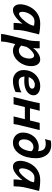

<svg xmlns="http://www.w3.org/2000/svg" viewBox="1301 -2051 987 3629"><g transform="rotate(90 1794.5 -236.5)"><path d="M542.5 0H412.6Q412.6 -22 414.6 -58.8Q416.5 -95.7 421.9 -131.3L427.7 -168.9Q397 -127.4 355.7 -85.7Q314.5 -43.9 266.6 -15.9Q218.8 12.2 167.5 12.2Q120.1 12.2 90.6 -24.4Q61 -61 61 -126Q61 -165 72.3 -209.5Q91.3 -286.6 137.2 -353.5Q183.1 -420.4 255.4 -461.7Q327.6 -502.9 426.3 -502.9Q479.5 -502.9 535.4 -496.8Q591.3 -490.7 630.4 -481L574.2 -256.3Q555.2 -179.7 548.8 -110.1Q542.5 -40.5 542.5 0ZM459 -350.6 466.8 -384.8Q457.5 -387.2 436.3 -390.9Q415 -394.5 383.8 -394.5Q335 -394.5 298.3 -366Q261.7 -337.4 238.8 -294.2Q215.8 -251 207.5 -207Q203.1 -185.1 203.1 -165.5Q203.1 -138.2 212.2 -120.4Q221.2 -102.5 240.2 -102.5Q259.3 -102.5 285.2 -120.1Q311 -137.7 338.6 -166Q366.2 -194.3 391.6 -227.8Q417 -261.2 435.1 -293.7Q453.1 -326.2 459 -350.6Z M866.2 -244.1 841.8 -145Q857.9 -125.5 882.3 -112.5Q906.7 -99.6 932.1 -99.6Q956.1 -99.6 976.1 -106.7Q996.1 -113.8 1012.7 -126Q1049.8 -153.8 1068.4 -201.7Q1086.9 -249.5 1086.9 -297.4Q1086.9 -337.9 1071.8 -362.8Q1056.6 -387.7 1027.8 -387.7Q1006.3 -387.7 976.1 -367.2Q945.8 -346.7 916 -313.7Q886.2 -280.8 866.2 -244.1ZM757.3 -493.2H891.6Q893.6 -479 893.6 -455.6Q893.6 -409.7 886.7 -367.2Q914.1 -403.8 949.7 -434.6Q985.4 -465.3 1024.4 -484.1Q1063.5 -502.9 1101.1 -502.9Q1164.1 -502.9 1196.8 -455.1Q1229.5 -407.2 1229.5 -334.5Q1229.5 -264.6 1206.5 -203.1Q1183.6 -141.6 1144 -94.2Q1104.5 -46.9 1054.7 -19.5Q997.1 12.2 936.5 12.2Q897.9 12.2 870.4 0.2Q842.8 -11.7 813.5 -31.2L787.6 72.8Q775.4 123 769.8 163.1Q764.2 203.1 764.2 236.8H623Q623 206.5 630.6 166.5Q638.2 126.5 647.5 87.9L743.2 -297.4Q748 -315.9 751 -346.9Q753.9 -377.9 755.6 -411.4Q757.3 -444.8 757.3 -469.7Z M1726.6 -147.9 1718.8 -36.1Q1659.7 -9.8 1610.1 1.2Q1560.5 12.2 1503.4 12.2Q1448.7 12.2 1403.6 -12.5Q1358.4 -37.1 1331.3 -82.5Q1304.2 -127.9 1304.2 -189.5Q1304.2 -260.3 1328.4 -317.9Q1352.5 -375.5 1394.8 -417Q1437 -458.5 1491.7 -480.7Q1546.4 -502.9 1607.4 -502.9Q1689.5 -502.9 1735.4 -467.5Q1781.2 -432.1 1781.2 -377.9Q1781.2 -331.5 1750.7 -291.3Q1720.2 -251 1659.7 -226.3Q1599.1 -201.7 1509.8 -201.7Q1489.7 -201.7 1463.6 -203.1Q1437.5 -204.6 1412.4 -207.3Q1387.2 -210 1370.1 -213.4V-297.9Q1441.4 -283.2 1492.2 -283.2Q1581.5 -283.2 1618.9 -301.8Q1656.2 -320.3 1656.2 -351.6Q1656.2 -374.5 1636.2 -387.9Q1616.2 -401.4 1580.1 -401.4Q1541 -401.4 1506.1 -379.2Q1471.2 -356.9 1449.5 -314.2Q1427.7 -271.5 1427.7 -209Q1427.7 -161.1 1450.9 -128.9Q1474.1 -96.7 1528.8 -96.7Q1576.7 -96.7 1625.7 -108.9Q1674.8 -121.1 1726.6 -147.9Z M1814 0 1877.4 -256.3Q1895 -327.1 1909.7 -391.1Q1924.3 -455.1 1929.2 -493.2H2073.2L2027.8 -309.6H2257.3L2302.7 -493.2H2439.5L2375.5 -236.8Q2357.9 -166 2343.3 -102.1Q2328.6 -38.1 2324.2 0H2180.2L2232.9 -212.9H2003.4L1950.7 0Z M2609.9 -593.8 2637.2 -703.1Q2654.8 -707 2674.6 -708.7Q2694.3 -710.4 2721.2 -710.4Q2786.1 -710.4 2833.3 -686.8Q2880.4 -663.1 2910.9 -622.6Q2941.4 -582 2956.1 -530.8Q2970.7 -479.5 2970.7 -424.3Q2970.7 -333.5 2950 -254.2Q2929.2 -174.8 2890.6 -115Q2852.1 -55.2 2797.4 -21.5Q2742.7 12.2 2674.3 12.2Q2620.6 12.2 2577.6 -11.7Q2534.7 -35.6 2510 -78.1Q2485.4 -120.6 2485.4 -176.3Q2485.4 -234.9 2505.1 -288.6Q2524.9 -342.3 2562 -384.8Q2599.1 -427.2 2651.1 -451.7Q2703.1 -476.1 2767.6 -476.1Q2808.1 -476.1 2842.5 -459Q2877 -441.9 2903.6 -414.6Q2930.2 -387.2 2946.3 -356L2867.2 -274.4Q2858.9 -314.9 2831.8 -344.7Q2804.7 -374.5 2762.7 -374.5Q2719.2 -374.5 2685.8 -351.1Q2652.3 -327.6 2633.3 -288.1Q2614.3 -248.5 2614.3 -199.7Q2614.3 -142.1 2636.5 -119.4Q2658.7 -96.7 2689 -96.7Q2730 -96.7 2764.6 -134.5Q2799.3 -172.4 2820.3 -238.5Q2841.3 -304.7 2841.3 -389.2Q2841.3 -469.7 2828.9 -517.6Q2816.4 -565.4 2784.7 -586.4Q2752.9 -607.4 2693.8 -607.4Q2675.3 -607.4 2652.8 -603.8Q2630.4 -600.1 2609.9 -593.8Z M3501 0H3371.1Q3371.1 -22 3373 -58.8Q3375 -95.7 3380.4 -131.3L3386.2 -168.9Q3355.5 -127.4 3314.2 -85.7Q3272.9 -43.9 3225.1 -15.9Q3177.2 12.2 3126 12.2Q3078.6 12.2 3049.1 -24.4Q3019.5 -61 3019.5 -126Q3019.5 -165 3030.8 -209.5Q3049.8 -286.6 3095.7 -353.5Q3141.6 -420.4 3213.9 -461.7Q3286.1 -502.9 3384.8 -502.9Q3438 -502.9 3493.9 -496.8Q3549.8 -490.7 3588.9 -481L3532.7 -256.3Q3513.7 -179.7 3507.3 -110.1Q3501 -40.5 3501 0ZM3417.5 -350.6 3425.3 -384.8Q3416 -387.2 3394.8 -390.9Q3373.5 -394.5 3342.3 -394.5Q3293.5 -394.5 3256.8 -366Q3220.2 -337.4 3197.3 -294.2Q3174.3 -251 3166 -207Q3161.6 -185.1 3161.6 -165.5Q3161.6 -138.2 3170.7 -120.4Q3179.7 -102.5 3198.7 -102.5Q3217.8 -102.5 3243.7 -120.1Q3269.5 -137.7 3297.1 -166Q3324.7 -194.3 3350.1 -227.8Q3375.5 -261.2 3393.6 -293.7Q3411.6 -326.2 3417.5 -350.6Z"/></g></svg>

Font: Andika
Style: Bold Italic
Weight: 700
Italic angle: -14°
Designer: Victor Gaultney, Annie Olsen, Julie Remington, Don Collingsworth, Eric Hays, Becca Hirsbrunner
Foundry: SIL International
Version: Version 6.101